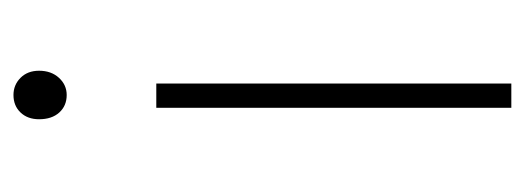

<svg xmlns="http://www.w3.org/2000/svg" viewBox="-267 -512 779 285"><g transform="rotate(-90 122.5 -369.5)"><path d="M105 -527H141V0H105ZM88 -701Q88 -718 98 -728.5Q108 -739 124 -739Q139 -739 149.5 -728.5Q160 -718 160 -701Q160 -683 149.5 -671.5Q139 -660 124 -660Q108 -660 98 -671Q88 -682 88 -701Z"/></g></svg>

Font: Merged Yaku Han JP Thin
Style: Regular
Weight: 250
Designer: Ryoko NISHIZUKA 西塚涼子 (kana, bopomofo & ideographs); Paul D. Hunt (Latin, Greek & Cyrillic); Sandoll Communications 산돌커뮤니
Foundry: Adobe
Version: Version 2.004